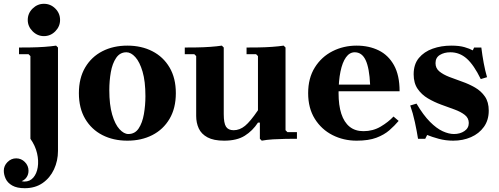

<svg xmlns="http://www.w3.org/2000/svg" viewBox="-70 -730 2626 1010"><path d="M60 260Q19 260 -5.5 246Q-30 232 -40 210.5Q-50 189 -50 168Q-50 142 -30.5 122.5Q-11 103 15 103Q42 103 61 122.5Q80 142 80 168Q80 187 70.5 201.5Q61 216 44 223Q48 224 51.5 224.5Q55 225 59 225Q87 225 105 204.5Q123 184 128.5 150Q134 116 125 76.5Q116 37 90 0V-435L80 -445H30V-480Q56 -480 92 -480.5Q128 -481 163.5 -483.5Q199 -486 225 -490L235 -480V64Q235 116 214 161Q193 206 154 233Q115 260 60 260ZM161 -540Q127 -540 101.5 -565.5Q76 -591 76 -625Q76 -660 101.5 -685Q127 -710 161 -710Q196 -710 221 -685Q246 -660 246 -625Q246 -591 221 -565.5Q196 -540 161 -540Z M600 -490Q674 -490 731.5 -460.5Q789 -431 822 -375Q855 -319 855 -240Q855 -161 822 -105Q789 -49 731.5 -19.5Q674 10 600 10Q526 10 468.5 -19.5Q411 -49 378 -105Q345 -161 345 -240Q345 -319 378 -375Q411 -431 468.5 -460.5Q526 -490 600 -490ZM605 -25Q640 -25 659.5 -54.5Q679 -84 687 -130Q695 -176 695 -224Q695 -302 680 -353Q665 -404 642 -429.5Q619 -455 595 -455Q561 -455 541 -425.5Q521 -396 513 -350.5Q505 -305 505 -256Q505 -179 520 -127.5Q535 -76 558.5 -50.5Q582 -25 605 -25Z M1432 -45 1442 -35H1492V0Q1466 0 1432.5 0.5Q1399 1 1366 3Q1333 5 1307 10L1297 0V-85H1287Q1259 -42 1217.5 -16Q1176 10 1109 10Q1054 10 1021.5 -7.5Q989 -25 975.5 -54.5Q962 -84 962 -120V-435L952 -445H902V-480Q928 -480 964 -480.5Q1000 -481 1035.5 -483.5Q1071 -486 1097 -490L1107 -480V-130Q1107 -82 1119 -63.5Q1131 -45 1159 -45Q1191 -45 1219 -68Q1247 -91 1287 -150V-435L1277 -445H1227V-480Q1253 -480 1289 -480.5Q1325 -481 1360.5 -483.5Q1396 -486 1422 -490L1432 -480Z M1842 -40Q1892 -40 1932.5 -64Q1973 -88 2000 -117L2027 -94Q2006 -69 1978.5 -45Q1951 -21 1910 -5.5Q1869 10 1806 10Q1737 10 1679 -19.5Q1621 -49 1586 -105Q1551 -161 1551 -240Q1551 -319 1586 -375Q1621 -431 1679 -460.5Q1737 -490 1806 -490Q1871 -490 1922 -465Q1973 -440 2002.5 -387Q2032 -334 2032 -250H1676V-285H1877Q1873 -372 1853.5 -413.5Q1834 -455 1796 -455Q1769 -455 1750 -428.5Q1731 -402 1721 -353.5Q1711 -305 1711 -240Q1711 -176 1725.5 -131.5Q1740 -87 1769 -63.5Q1798 -40 1842 -40Z M2221 -398Q2221 -371 2241 -354.5Q2261 -338 2293 -325.5Q2325 -313 2361 -300.5Q2397 -288 2429 -269.5Q2461 -251 2481 -222Q2501 -193 2501 -148Q2501 -98 2475.5 -62.5Q2450 -27 2407.5 -8.5Q2365 10 2314 10Q2274 10 2237.5 0Q2201 -10 2177 -20L2167 0H2129Q2123 -39 2112.5 -87.5Q2102 -136 2088 -175L2121 -185Q2157 -124 2192 -89Q2227 -54 2259 -39.5Q2291 -25 2318 -25Q2350 -25 2373 -40.5Q2396 -56 2396 -83Q2396 -109 2375 -125.5Q2354 -142 2321 -154Q2288 -166 2251 -179.5Q2214 -193 2181 -212.5Q2148 -232 2127 -262.5Q2106 -293 2106 -339Q2106 -392 2133.5 -425Q2161 -458 2206 -474Q2251 -490 2304 -490Q2346 -490 2373.5 -482Q2401 -474 2417 -465L2424 -480H2462Q2467 -439 2474.5 -398.5Q2482 -358 2492 -324L2459 -314Q2423 -388 2385.5 -421.5Q2348 -455 2299 -455Q2267 -455 2244 -441Q2221 -427 2221 -398Z"/></svg>

Font: Brygada 1918
Style: Bold
Weight: 700
Designer: Mateusz Machalski | Borys Kosmynka | Przemek Hoffer
Foundry: NIEPODLEGLA 2018
Version: Version 3.006